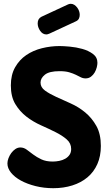

<svg xmlns="http://www.w3.org/2000/svg" viewBox="-20 -979 573 1009"><path d="M257 -130Q274 -130 291.5 -133.5Q309 -137 323 -145Q337 -153 345.5 -165.5Q354 -178 354 -196Q354 -226 330.5 -246.5Q307 -267 272 -284.5Q237 -302 195.5 -320.5Q154 -339 119 -366Q84 -393 60.5 -432Q37 -471 37 -530Q37 -586 59.5 -625.5Q82 -665 118 -689.5Q154 -714 200 -725.5Q246 -737 293 -737Q313 -737 346.5 -734Q380 -731 412.5 -722Q445 -713 468.5 -695.5Q492 -678 492 -649Q492 -639 488.5 -625Q485 -611 477.5 -598Q470 -585 458 -576Q446 -567 430 -567Q416 -567 404.5 -573Q393 -579 378.5 -586Q364 -593 344 -599Q324 -605 293 -605Q239 -605 216 -586.5Q193 -568 193 -545Q193 -520 216.5 -503Q240 -486 275 -470Q310 -454 351.5 -435.5Q393 -417 428 -388Q463 -359 486.5 -317Q510 -275 510 -212Q510 -158 491.5 -116.5Q473 -75 439.5 -47Q406 -19 360 -4.5Q314 10 260 10Q211 10 167 -1Q123 -12 90 -30Q57 -48 38 -71.5Q19 -95 19 -120Q19 -133 24.5 -147.5Q30 -162 39 -174.5Q48 -187 60.5 -195.5Q73 -204 87 -204Q105 -204 120.5 -192.5Q136 -181 154.5 -167Q173 -153 197.5 -141.5Q222 -130 257 -130ZM239 -802Q229 -798 224 -798Q204 -798 191 -817Q178 -836 178 -856Q178 -881 198 -891L338 -956Q345 -959 352 -959Q362 -959 370.5 -953.5Q379 -948 385.5 -939.5Q392 -931 395.5 -921Q399 -911 399 -901Q399 -890 394.5 -881Q390 -872 379 -867Z"/></svg>

Font: AkaAcidDosis
Style: ExtraBold
Weight: 800
Designer: Edgar Tolentino, Pablo Impallari, Igino Marini, Aka-Acid
Foundry: Edgar Tolentino, Pablo Impallari, Igino Marini, Aka-Acid
Version: Version 1.007